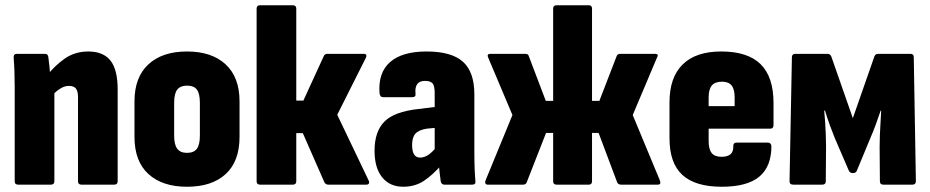

<svg xmlns="http://www.w3.org/2000/svg" viewBox="-20 -703 3539 731"><path d="M290 0Q277 0 277 -13V-333Q277 -356 269 -366Q261 -376 242 -376Q226 -376 210 -366Q194 -356 178 -340L159 -415Q187 -452 226 -479.5Q265 -507 316 -507Q373 -507 400.5 -472.5Q428 -438 428 -362V-13Q428 0 415 0ZM49 0Q36 0 36 -13V-368Q36 -401 35 -430.5Q34 -460 32 -483Q31 -498 44 -498H152Q162 -498 164 -486Q166 -472 168.5 -447.5Q171 -423 172 -404L187 -361V-13Q187 0 174 0Z M692 8Q598 8 545 -40.5Q492 -89 492 -182V-317Q492 -409 545 -458Q598 -507 692 -507Q786 -507 839 -458Q892 -409 892 -317V-182Q892 -89 839.5 -40.5Q787 8 692 8ZM692 -121Q718 -121 729.5 -136.5Q741 -152 741 -187V-311Q741 -347 729.5 -362Q718 -377 692 -377Q667 -377 655 -362Q643 -347 643 -311V-187Q643 -152 655 -136.5Q667 -121 692 -121Z M1383 -17Q1387 -9 1384.5 -4.5Q1382 0 1375 0H1230Q1220 0 1215 -9L1133 -196H1108V-13Q1108 0 1095 0H970Q957 0 957 -13V-670Q957 -683 970 -683H1095Q1108 -683 1108 -670V-320H1135L1213 -490Q1217 -498 1226 -498H1365Q1373 -498 1374.5 -493.5Q1376 -489 1373 -483L1264 -266Z M1672 0Q1661 0 1658 -12Q1656 -25 1653.5 -48.5Q1651 -72 1649 -93L1635 -122V-349Q1635 -376 1627 -385.5Q1619 -395 1598 -395Q1557 -395 1562 -346Q1564 -333 1549 -333H1438Q1427 -333 1425 -348Q1419 -426 1465 -466.5Q1511 -507 1604 -507Q1699 -507 1742.5 -468Q1786 -429 1786 -344V-130Q1786 -89 1787 -62.5Q1788 -36 1790 -14Q1792 0 1778 0ZM1515 8Q1464 8 1435 -28Q1406 -64 1406 -129Q1406 -202 1443.5 -240Q1481 -278 1573 -288L1646 -297L1645 -217L1604 -213Q1574 -208 1561.5 -194Q1549 -180 1549 -151Q1549 -127 1556.5 -115Q1564 -103 1580 -103Q1597 -103 1614.5 -116Q1632 -129 1653 -158L1665 -80Q1628 -37 1594 -14.5Q1560 8 1515 8Z M1837 0Q1830 0 1828 -5Q1826 -10 1829 -17L1931 -265L1839 -483Q1832 -498 1847 -498H1980Q1991 -498 1993 -490L2058 -319H2086V-670Q2086 -683 2099 -683H2222Q2234 -683 2234 -670V-319H2262L2328 -490Q2331 -498 2342 -498H2474Q2490 -498 2481 -483L2389 -265L2492 -17Q2499 0 2484 0H2345Q2340 0 2336 -2Q2332 -4 2330 -8L2259 -197H2234V-13Q2234 0 2222 0H2099Q2086 0 2086 -13V-197H2059L1985 -8Q1982 0 1971 0Z M2728 8Q2627 8 2578 -37Q2529 -82 2529 -176V-314Q2529 -408 2579 -457.5Q2629 -507 2726 -507Q2827 -507 2876 -458.5Q2925 -410 2925 -311V-227Q2925 -213 2912 -213H2678V-166Q2678 -135 2689.5 -120.5Q2701 -106 2727 -106Q2750 -106 2761.5 -116Q2773 -126 2772 -149Q2772 -160 2785 -160H2904Q2915 -160 2917 -147Q2917 -69 2871 -30.5Q2825 8 2728 8ZM2678 -299H2777V-332Q2777 -363 2765.5 -377.5Q2754 -392 2729 -392Q2702 -392 2690 -377.5Q2678 -363 2678 -332Z M3000 0Q2986 0 2986 -13L2995 -485Q2995 -498 3008 -498H3131Q3141 -498 3145 -488L3227 -253L3309 -488Q3313 -498 3323 -498H3447Q3459 -498 3459 -485L3467 -13Q3467 0 3454 0H3343Q3330 0 3330 -13L3329 -145Q3329 -166 3330 -190Q3331 -214 3332.5 -238Q3334 -262 3335 -282H3333Q3324 -255 3314 -228Q3304 -201 3294 -178L3243 -55Q3240 -44 3227 -44Q3215 -44 3211 -55L3158 -178Q3149 -200 3139 -227.5Q3129 -255 3121 -282H3118Q3120 -262 3121.5 -238.5Q3123 -215 3124 -191Q3125 -167 3125 -145L3124 -13Q3124 0 3111 0Z"/></svg>

Font: Sofia Sans Condensed Black
Style: Regular
Weight: 900
Designer: Botio Nikoltchev, Ani Petrova
Foundry: lettersoup
Version: Version 4.101